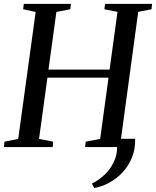

<svg xmlns="http://www.w3.org/2000/svg" viewBox="-30 -763 809 996"><path d="M671 -43Q672.5 10.5 654.5 54.5Q636.5 98.5 605.5 131.5Q574.5 164.5 536.2 185Q498 205.5 459 212.5L446.5 189.5Q485.5 170.5 518.2 137.8Q551 105 567.5 59.5Q584 14 573.5 -43ZM-10 0 -6.5 -28 64.5 -42.5 155 -701 90 -715 93.5 -743H338L334.5 -715L262.5 -701L221.5 -402H538.5L579.5 -701.5L511.5 -715L515 -743H759L756 -715L687 -701.5L597.5 -42.5L666.5 -28L663.5 0H411.5L414.5 -28L489.5 -42.5L533 -360H216L172.5 -42.5L246 -28L243 0Z"/></svg>

Font: Merriweather 96pt
Style: Italic
Weight: 400
Italic angle: -7.8°
Version: Version 2.101